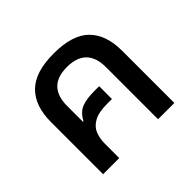

<svg xmlns="http://www.w3.org/2000/svg" viewBox="-135 -726 892 892"><g transform="rotate(-45 311.5 -279.5)"><path d="M78 0V-343Q78 -448 134 -503.5Q190 -559 312 -559Q435 -559 490.5 -503.5Q546 -448 546 -343V0H439V-343Q439 -406 407 -438.5Q375 -471 311 -471Q247 -471 215.5 -438.5Q184 -406 184 -343V-239L187 -238Q208 -277 238.5 -289.5Q269 -302 323 -302H354V-218H323Q266 -218 236 -201Q206 -184 195 -156.5Q184 -129 184 -95V0Z"/></g></svg>

Font: Noto Sans Thai Medium
Style: Regular
Weight: 500
Designer: Monotype Design Team
Foundry: Monotype Imaging Inc.
Version: Version 2.001